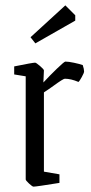

<svg xmlns="http://www.w3.org/2000/svg" viewBox="-20 -688 340 717"><path d="M76 -18V-403L33 -410V-440Q102 -454 111 -454Q115 -454 129.5 -441.5Q144 -429 144 -425L142 -380Q166 -406 193 -432Q220 -458 224 -458Q236 -458 257 -453.5Q278 -449 289 -445Q294 -430 294 -421Q294 -416 285.5 -400.5Q277 -385 273 -382Q245 -394 222 -394Q216 -394 179 -367Q164 -356 144 -343V-47L202 -37V-5Q115 9 105 9Q101 9 88.5 -2.5Q76 -14 76 -18ZM94 -549 224 -668 261 -631V-611L112 -526Z"/></svg>

Font: Grenze Light
Style: Regular
Weight: 300
Designer: Renata Polastri
Foundry: Omnibus-Type
Version: Version 1.002; ttfautohint (v1.8)